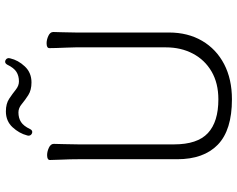

<svg xmlns="http://www.w3.org/2000/svg" viewBox="-108 -802 926 750"><g transform="rotate(-90 355.0 -427.0)"><path d="M502 -850Q495 -819 470.5 -793Q446 -767 408 -767Q378 -767 358.5 -779.5Q339 -792 323.5 -805Q308 -818 291 -818Q269 -818 253.5 -808Q238 -798 226 -773Q222 -764 214 -764Q209 -764 204.5 -768Q200 -772 200 -779Q200 -781 200.5 -782Q201 -783 201 -784Q209 -815 233 -841Q257 -867 295 -867Q325 -867 344.5 -854Q364 -841 379.5 -828.5Q395 -816 412 -816Q434 -816 449.5 -826Q465 -836 477 -861Q482 -870 489 -870Q494 -870 498.5 -866Q503 -862 503 -855Q503 -854 502.5 -853Q502 -852 502 -850ZM545 -595Q545 -609 544 -630Q543 -651 542.5 -670Q542 -689 542 -697Q542 -708 561 -708Q575 -708 590 -701Q605 -694 605 -682Q605 -670 604 -645Q603 -620 603 -594V-230Q603 -156 570.5 -100.5Q538 -45 479.5 -14.5Q421 16 342 16Q222 16 165 -39Q108 -94 108 -198V-586Q108 -617 106.5 -647.5Q105 -678 105 -695Q105 -706 124 -706Q138 -706 153 -699Q168 -692 168 -680Q168 -668 167 -639Q166 -610 166 -584V-210Q166 -119 210 -78Q254 -37 342 -37Q405 -37 450.5 -63.5Q496 -90 520.5 -136.5Q545 -183 545 -242Z"/></g></svg>

Font: Moon Stars Kai HW Light
Style: Regular
Weight: 300
Designer: GuiWonder
Version: Version 1.101